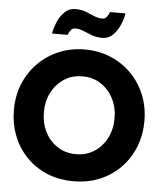

<svg xmlns="http://www.w3.org/2000/svg" viewBox="-59 -928 860 993"><g transform="rotate(5 371.0 -432.0)"><path d="M176 -330.5Q176 -274 199.2 -228.2Q222.5 -182.5 263.8 -155.5Q305 -128.5 359.5 -128.5Q414 -128.5 455.2 -155.5Q496.5 -182.5 519.8 -228.2Q543 -274 543 -330.5Q543 -387 519.8 -432.5Q496.5 -478 455.2 -505.2Q414 -532.5 359.5 -532.5Q305 -532.5 263.8 -505.2Q222.5 -478 199.2 -432.5Q176 -387 176 -330.5ZM20.5 -330.5Q20.5 -402.5 46 -464.8Q71.5 -527 117.5 -573.5Q163.5 -620 225.5 -646Q287.5 -672 359.5 -672Q432.5 -672 494.2 -646Q556 -620 601.8 -573.5Q647.5 -527 672.8 -464.8Q698 -402.5 698 -330.5Q698 -258 673.5 -195.8Q649 -133.5 603.5 -86.8Q558 -40 496 -14Q434 12 359.5 12Q283.5 12 221.2 -14Q159 -40 114 -86.8Q69 -133.5 44.8 -195.8Q20.5 -258 20.5 -330.5ZM182.5 -739.5Q187.5 -769 201 -800.5Q214.5 -832 237.2 -854Q260 -876 291.5 -876Q323 -876 347 -866.8Q371 -857.5 392 -848.2Q413 -839 435 -839Q449.5 -839 458.8 -851.8Q468 -864.5 471.5 -876H552Q547.5 -846.5 533.8 -815Q520 -783.5 497.5 -761.5Q475 -739.5 443 -739.5Q412 -739.5 388 -748.8Q364 -758 342.8 -767Q321.5 -776 299.5 -776Q285.5 -776 276.2 -763.5Q267 -751 263.5 -739.5Z"/></g></svg>

Font: League Spartan Thin
Style: Bold
Weight: 700
Version: Version 2.002